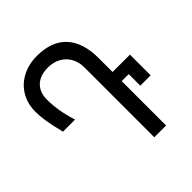

<svg xmlns="http://www.w3.org/2000/svg" viewBox="-199 -864 997 997"><g transform="rotate(-45 300.0 -365.0)"><path d="M228 -647Q170.5 -647 138.5 -616.8Q106.5 -586.5 106.5 -532Q106.5 -450 136.5 -356H48Q32 -417 25.8 -458Q19.5 -499 19.5 -530Q19.5 -588.5 46.2 -634Q73 -679.5 121 -704.8Q169 -730 230.5 -730Q337.5 -730 393.2 -669.8Q449 -609.5 449 -494.5V-393H576.5V-241H500.5V-326H449V0H362.5V-513Q362.5 -552.5 345.5 -583Q328.5 -613.5 298 -630.2Q267.5 -647 228 -647Z"/></g></svg>

Font: JuliaMono Medium
Style: Regular
Weight: 500
Monospace: yes
Designer: cormullion
Foundry: corm
Version: Version 0.054; ttfautohint (v1.8.4)